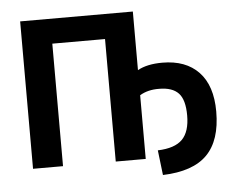

<svg xmlns="http://www.w3.org/2000/svg" viewBox="-55 -798 1165 953"><g transform="rotate(-5 527.0 -321.5)"><path d="M640.6 -315.4V2H491.2V-608.4H228.5V2H79.1V-732.4H640.6V-440.4Q687.5 -466.8 763.7 -466.8Q880.9 -466.8 945.3 -398.9Q1009.8 -331.1 1009.8 -202.1Q1009.8 -58.6 939.5 12.7Q869.1 84 718.8 88.9L704.1 -35.2Q789.1 -38.1 826.7 -76.2Q864.3 -114.3 864.3 -195.3Q864.3 -273.4 833.5 -306.2Q802.7 -338.9 737.3 -338.9Q680.7 -339.8 640.6 -315.4Z"/></g></svg>

Font: Nasu
Style: Bold
Weight: 700
Designer: Ryoko NISHIZUKA (kana &amp; ideographs); Paul D. Hunt (Latin, Greek &amp; Cyrillic); Wenlong ZHANG (bopomofo); Sandoll C
Version: Version 2014.1215